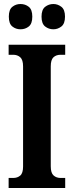

<svg xmlns="http://www.w3.org/2000/svg" viewBox="-20 -937 368 957"><path d="M23 0V-50H46Q67 -50 81 -62Q95 -74 95 -107V-606Q95 -639 81 -651.5Q67 -664 46 -664H23V-714H305V-664H282Q260 -664 246.5 -651.5Q233 -639 233 -606V-108Q233 -75 247 -62.5Q261 -50 282 -50H305V0ZM246 -791Q223 -791 205 -805Q187 -819 187 -854Q187 -889 205 -903Q223 -917 246 -917Q268 -917 286 -903Q304 -889 304 -854Q304 -819 286 -805Q268 -791 246 -791ZM82 -791Q59 -791 41.5 -805Q24 -819 24 -854Q24 -889 41.5 -903Q59 -917 82 -917Q106 -917 123.5 -903Q141 -889 141 -854Q141 -819 123.5 -805Q106 -791 82 -791Z"/></svg>

Font: Noto Serif ExtraCondensed
Style: Bold
Weight: 700
Width: 2
Designer: Monotype Design Team
Foundry: Monotype Imaging Inc.
Version: Version 2.014; ttfautohint (v1.8.4.7-5d5b)